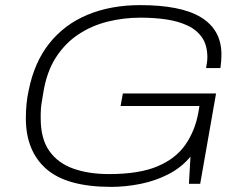

<svg xmlns="http://www.w3.org/2000/svg" viewBox="-20 -718 948 750"><path d="M414 12Q241 12 161 -58Q81 -128 81 -256Q81 -283 83.5 -310.5Q86 -338 92 -365Q114 -475 173 -549Q232 -623 322.5 -660.5Q413 -698 528 -698Q605 -698 664.5 -686.5Q724 -675 764 -651Q804 -627 824.5 -590.5Q845 -554 845 -504Q845 -492 844 -479Q843 -466 841 -452H785Q787 -463 788.5 -474Q790 -485 790 -494Q790 -541 769.5 -571Q749 -601 713 -618Q677 -635 630 -642Q583 -649 529 -649Q463 -649 400.5 -633.5Q338 -618 286 -583.5Q234 -549 198 -493Q162 -437 149 -355Q146 -336 143.5 -321.5Q141 -307 140 -295Q139 -283 139 -273.5Q139 -264 139 -255Q139 -176 172.5 -128.5Q206 -81 266 -59.5Q326 -38 406 -38Q523 -38 594.5 -68Q666 -98 704 -152.5Q742 -207 755 -279L759 -304H451L460 -353H824L762 0H718L724 -106Q688 -63 637 -37Q586 -11 528 0.5Q470 12 414 12Z"/></svg>

Font: Archivo SemiExpanded Thin
Style: Italic
Weight: 250
Width: 6
Italic angle: -10°
Designer: Hector Gatti
Foundry: Omnibus-Type
Version: Version 2.001